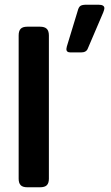

<svg xmlns="http://www.w3.org/2000/svg" viewBox="-20 -793 472 813"><path d="M261 -585Q261 -588 263 -596L309 -747Q313 -763 320.5 -768Q328 -773 345 -773H397Q422 -773 422 -758Q422 -753 417 -740L352 -588Q346 -571 323 -571H279Q261 -571 261 -585ZM59 -36V-643Q59 -662 67.5 -671Q76 -680 96 -680H149Q169 -680 178 -671Q187 -662 187 -643V-36Q187 -18 178.5 -9Q170 0 149 0H96Q76 0 67.5 -9Q59 -18 59 -36Z"/></svg>

Font: Mitr
Style: Regular
Weight: 400
Designer: Thanarat Vachiruckul
Foundry: Cadson Demak
Version: Version 1.002